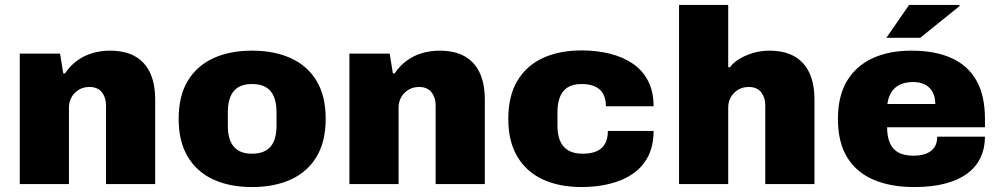

<svg xmlns="http://www.w3.org/2000/svg" viewBox="-20 -745 4042 777"><path d="M60 0V-528H223L236 -448H243Q264 -479 292 -499.5Q320 -520 354 -530Q388 -540 424 -540Q487 -540 527.5 -516.5Q568 -493 588 -449Q608 -405 608 -342V0H409V-318Q409 -335 404.5 -348.5Q400 -362 392 -372Q384 -382 371.5 -387.5Q359 -393 342 -393Q317 -393 298.5 -381.5Q280 -370 269.5 -351.5Q259 -333 259 -310V0Z M1000 12Q910 12 843.5 -18.5Q777 -49 740 -110.5Q703 -172 703 -264Q703 -357 740 -418Q777 -479 843.5 -509.5Q910 -540 1000 -540Q1090 -540 1157 -509.5Q1224 -479 1261 -418Q1298 -357 1298 -264Q1298 -172 1261 -110.5Q1224 -49 1157 -18.5Q1090 12 1000 12ZM1000 -123Q1035 -123 1057 -136.5Q1079 -150 1089 -175Q1099 -200 1099 -235V-292Q1099 -327 1089 -352.5Q1079 -378 1057 -391.5Q1035 -405 1000 -405Q965 -405 943.5 -391.5Q922 -378 912 -352.5Q902 -327 902 -292V-235Q902 -200 912 -175Q922 -150 943.5 -136.5Q965 -123 1000 -123Z M1394 0V-528H1557L1570 -448H1577Q1598 -479 1626 -499.5Q1654 -520 1688 -530Q1722 -540 1758 -540Q1821 -540 1861.5 -516.5Q1902 -493 1922 -449Q1942 -405 1942 -342V0H1743V-318Q1743 -335 1738.5 -348.5Q1734 -362 1726 -372Q1718 -382 1705.5 -387.5Q1693 -393 1676 -393Q1651 -393 1632.5 -381.5Q1614 -370 1603.5 -351.5Q1593 -333 1593 -310V0Z M2334 12Q2244 12 2177.5 -18.5Q2111 -49 2074 -110.5Q2037 -172 2037 -264Q2037 -357 2074 -418.5Q2111 -480 2177.5 -510.5Q2244 -541 2334 -541Q2394 -541 2447 -528Q2500 -515 2540 -488Q2580 -461 2602.5 -418Q2625 -375 2625 -315H2432Q2432 -346 2420.5 -366Q2409 -386 2387 -395.5Q2365 -405 2334 -405Q2299 -405 2277.5 -391.5Q2256 -378 2246 -352.5Q2236 -327 2236 -292V-235Q2236 -200 2246.5 -175Q2257 -150 2279.5 -136.5Q2302 -123 2338 -123Q2371 -123 2393.5 -132.5Q2416 -142 2428 -162.5Q2440 -183 2440 -215H2625Q2625 -155 2602.5 -111.5Q2580 -68 2540 -41Q2500 -14 2447 -1Q2394 12 2334 12Z M2728 0V-725H2927V-473H2934Q2951 -495 2977 -509.5Q3003 -524 3033 -532Q3063 -540 3092 -540Q3155 -540 3195.5 -516.5Q3236 -493 3256 -449Q3276 -405 3276 -342V0H3077V-318Q3077 -335 3072.5 -348.5Q3068 -362 3060 -372Q3052 -382 3039.5 -387.5Q3027 -393 3010 -393Q2985 -393 2966.5 -381.5Q2948 -370 2937.5 -351.5Q2927 -333 2927 -310V0Z M3680 12Q3585 12 3515.5 -17.5Q3446 -47 3408.5 -108Q3371 -169 3371 -264Q3371 -357 3408 -418Q3445 -479 3511.5 -509.5Q3578 -540 3668 -540Q3763 -540 3829.5 -510.5Q3896 -481 3931 -420Q3966 -359 3966 -264V-230H3570Q3570 -194 3580.5 -168Q3591 -142 3614.5 -128.5Q3638 -115 3676 -115Q3703 -115 3721.5 -121Q3740 -127 3751.5 -137.5Q3763 -148 3768 -162Q3773 -176 3773 -192H3966Q3966 -145 3948 -107Q3930 -69 3894 -42.5Q3858 -16 3804.5 -2Q3751 12 3680 12ZM3571 -324H3765Q3765 -345 3759 -361.5Q3753 -378 3741.5 -389.5Q3730 -401 3713.5 -407Q3697 -413 3676 -413Q3643 -413 3621 -402Q3599 -391 3587 -371.5Q3575 -352 3571 -324ZM3567 -592 3659 -725H3862L3864 -721L3704 -592Z"/></svg>

Font: Archivo SemiBold Black
Style: Regular
Weight: 900
Version: Version 2.001